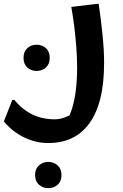

<svg xmlns="http://www.w3.org/2000/svg" viewBox="-58 -482 639 996"><path d="M16 36Q49 75 83.5 97Q118 119 153.5 128Q189 137 224 137Q252 137 278.5 127Q305 117 327 103L288 143Q306 115 318 73.5Q330 32 336 -19.5Q342 -71 342 -130Q342 -183 338 -236Q334 -289 327.5 -342Q321 -395 312 -446L444 -462H454Q466 -379 474 -300Q482 -221 482 -156Q482 -48 462 30.5Q442 109 404 160Q366 211 313 235.5Q260 260 193 260Q149 260 111 248Q73 236 43.5 218Q14 200 -6.5 181Q-27 162 -38 148L6 36ZM132 -114Q103 -114 83.5 -132Q64 -150 64 -182Q64 -214 83.5 -232Q103 -250 132 -250Q161 -250 180.5 -232Q200 -214 200 -182Q200 -150 180.5 -132Q161 -114 132 -114ZM124 426Q124 394 144 376Q164 358 193 358Q221 358 241 376Q261 394 261 426Q261 458 241.5 476Q222 494 192 494Q164 494 144 476Q124 458 124 426Z"/></svg>

Font: Kufam SemiBold
Style: Italic
Weight: 600
Italic angle: -11°
Designer: Artur Schmal
Foundry: Original Type
Version: Version 1.301; ttfautohint (v1.8.3)